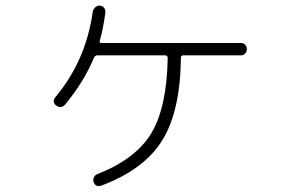

<svg xmlns="http://www.w3.org/2000/svg" viewBox="-20 -631 1040 668"><path d="M818.4 -481.4Q827.1 -481.4 833 -475.1Q838.9 -468.8 838.9 -460Q838.9 -451.2 833 -444.8Q827.1 -438.5 818.4 -438.5H618.2Q609.4 -438.5 609.4 -429.7Q607.4 -244.1 544.4 -142.6Q481.4 -41 333 14.6Q313.5 21.5 305.7 2.9Q302.7 -4.9 306.6 -13.7Q310.5 -22.5 319.3 -25.4Q453.1 -78.1 506.8 -168Q560.5 -257.8 563.5 -429.7Q563.5 -437.5 554.7 -438.5H319.3Q310.5 -438.5 306.6 -429.7Q273.4 -348.6 207 -267.6Q193.4 -252 175.8 -263.7Q160.2 -275.4 171.9 -292Q279.3 -419.9 302.7 -590.8Q304.7 -599.6 312 -606Q319.3 -612.3 328.1 -611.3Q336.9 -610.4 342.3 -603.5Q347.7 -596.7 346.7 -587.9Q338.9 -529.3 327.1 -489.3Q325.2 -481.4 333 -481.4Z"/></svg>

Font: Rounded-X Mgen+ 2m light
Style: Regular
Weight: 200
Designer: [Source Han Sans]
Ryoko NISHIZUKA  (kana & ideographs); Paul D. Hunt (Latin, Greek & Cyrillic); Wenlong ZHANG  (bopomofo
Version: Version 1.059.20150602